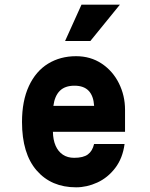

<svg xmlns="http://www.w3.org/2000/svg" viewBox="-20 -790 640 820"><path d="M74 -269Q74 -359.4 103.5 -422.7Q133 -486 185.2 -518Q237.4 -550 305 -550Q366.6 -550 414.1 -518.5Q461.6 -487 487.8 -434.4Q514 -381.8 514 -321V-227H206Q206.6 -192.6 217.5 -167.7Q228.4 -142.8 248.5 -129.4Q268.6 -116 296.8 -116Q335.6 -116 355.2 -130.4Q374.8 -144.8 381.8 -175H512Q504 -114.4 472.2 -72.7Q440.4 -31 395.7 -10.5Q351 10 305 10Q199 10 136.5 -62Q74 -134 74 -269ZM298 -424Q257.6 -424 235.6 -402.2Q213.6 -380.4 208 -338H382Q379.4 -380.4 358.7 -402.2Q338 -424 298 -424ZM492 -770 366 -615H258L328 -770Z"/></svg>

Font: Fliege Mono Thin
Style: Regular
Weight: 100
Version: Version 0.020;Glyphs 3.3 (3306)